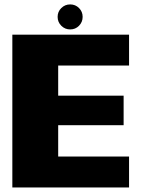

<svg xmlns="http://www.w3.org/2000/svg" viewBox="-20 -828 633 848"><path d="M34.5 0H550V-136.5H237V-275H526V-405.5H237V-538.5H550V-675H34.5ZM290 -698Q313 -698 329 -714.2Q345 -730.5 345 -753.5Q345 -776.5 329 -792.5Q313 -808.5 290 -808.5Q267 -808.5 250.8 -792.5Q234.5 -776.5 234.5 -753.5Q234.5 -730.5 250.8 -714.2Q267 -698 290 -698Z"/></svg>

Font: Anybody UltraCondensed Thin ExtraBold
Style: Regular
Weight: 800
Version: Version 1.111